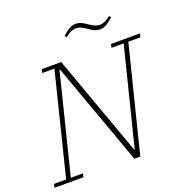

<svg xmlns="http://www.w3.org/2000/svg" viewBox="-160 -1021 1108 1157"><g transform="rotate(-20 394.0 -442.5)"><path d="M-2 -23H76L238 -675H160L165 -698H290L523 -51H526L682 -675H604L609 -698H795L790 -675H712L543 0H505L268 -657H264L106 -23H184L179 0H-7ZM580 -803Q560 -803 544 -810Q528 -817 506 -833Q486 -847 471.5 -853Q457 -859 443 -859Q410 -859 373 -828L363 -839Q385 -859 405.5 -872Q426 -885 448 -885Q468 -885 484 -878Q500 -871 522 -855Q542 -841 556.5 -835Q571 -829 585 -829Q618 -829 655 -860L665 -849Q643 -829 622.5 -816Q602 -803 580 -803Z"/></g></svg>

Font: IBM Plex Serif ExtraLight
Style: Italic
Weight: 200
Italic angle: -14°
Designer: Mike Abbink, Paul van der Laan, Pieter van Rosmalen
Foundry: Bold Monday
Version: Version 2.5